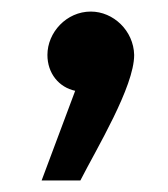

<svg xmlns="http://www.w3.org/2000/svg" viewBox="-20 -157 290 332"><path d="M52 155H119C147 100 212 -7 212 -62C211 -104 176 -137 137 -137C95 -137 62 -101 62 -62C62 -30 82 -6 110 0Z"/></svg>

Font: Noto Sans Arabic UI SmCn Md
Style: Regular
Weight: 500
Width: 4
Designer: Monotype Design Team, Nadine Chahine and Nizar Qandah
Foundry: Monotype Imaging Inc.
Version: Version 2.010